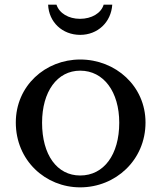

<svg xmlns="http://www.w3.org/2000/svg" viewBox="-20 -796 694 826"><path d="M325 -540C175 -540 48 -427 48 -269C48 -106 175 10 325 10C477 10 606 -107 606 -269C606 -426 477 -540 325 -540ZM325 -492C426 -492 493 -401 493 -268C493 -131 427 -41 325 -41C225 -41 161 -130 161 -268C161 -402 226 -492 325 -492ZM463 -776H426C415 -739 374 -715 324 -715C275 -715 235 -739 223 -776H187C190 -701 248 -646 325 -646C400 -646 458 -700 463 -776Z"/></svg>

Font: Libre Baskerville
Style: Regular
Weight: 400
Designer: Pablo Impallari, Rodrigo Fuenzalida
Foundry: Pablo Impallari, Rodrigo Fuenzalida
Version: Version 1.051;Glyphs 3.2.3 (3260)